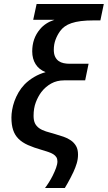

<svg xmlns="http://www.w3.org/2000/svg" viewBox="-20 -747 539 960"><path d="M146 -647.9 163.1 -727.1H499L481.9 -645H449.2Q412.1 -645 384.8 -641.6Q357.4 -638.2 337.4 -631.3Q317.4 -624.5 303.7 -614.5Q290 -604.5 280.8 -591.8Q266.6 -572.3 257.8 -548.8Q249 -525.4 249 -498Q249 -477.1 255.6 -463.4Q262.2 -449.7 273.2 -441.9Q284.2 -434.1 298.3 -431.2Q312.5 -428.2 328.1 -428.2H422.9L405.8 -345.2H300.8Q264.2 -345.2 235.8 -329.3Q207.5 -313.5 187 -287.1Q169.9 -264.2 158.9 -234.9Q147.9 -205.6 147.9 -168Q147.9 -144.5 155 -130.1Q162.1 -115.7 176 -106Q189.9 -96.2 210.2 -89.8Q230.5 -83.5 256.8 -76.2Q277.8 -70.3 298.1 -63.2Q318.4 -56.2 334.5 -44.9Q350.6 -33.7 360.4 -16.8Q370.1 0 370.1 25.9Q370.1 47.9 363.8 69.3Q357.4 90.8 347.2 112.8Q339.8 128.4 332.3 142.8Q324.7 157.2 318.4 168.5Q311 181.6 304.2 192.9H205.1Q212.9 183.1 223.6 166.3Q234.4 149.4 243.9 130.4Q253.4 111.3 260.3 92.5Q267.1 73.7 267.1 60.1Q267.1 47.4 261.7 38.8Q256.3 30.3 246.1 23.9Q235.8 17.6 221.7 12.9Q207.5 8.3 189.9 2.9Q148.9 -8.8 119.9 -21.7Q90.8 -34.7 72.5 -53Q54.2 -71.3 45.7 -96.9Q37.1 -122.6 37.1 -159.2Q37.1 -177.2 40.8 -198.2Q44.4 -219.2 52.2 -241.2Q60.1 -263.2 72.5 -284.7Q85 -306.2 103 -325.2Q124 -346.2 150.9 -362.1Q177.7 -377.9 208 -386.2Q174.8 -399.4 158 -426.3Q141.1 -453.1 141.1 -490.2Q141.1 -522 150.6 -549.8Q160.2 -577.6 180.2 -601.1Q192.9 -616.7 211.2 -628.7Q229.5 -640.6 252 -647.9Z"/></svg>

Font: Clear Sans Medium
Style: Italic
Weight: 500
Italic angle: -12°
Foundry: Intel Corporation
Version: Version 1.00